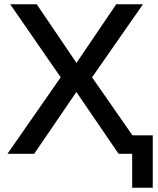

<svg xmlns="http://www.w3.org/2000/svg" viewBox="-20 -725 743 905"><path d="M603 160V0H554V-87H700V160ZM15 0 281 -382V-339L28 -705H153L347 -419H334L528 -705H654L399 -339V-382L665 0H539L332 -303H348L141 0Z"/></svg>

Font: Nunito Sans 9pt SemiBold
Style: Regular
Weight: 600
Version: Version 3.101;gftools[0.9.27]